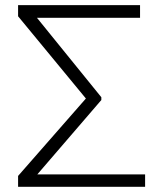

<svg xmlns="http://www.w3.org/2000/svg" viewBox="-20 -721 630 741"><path d="M540 0H49.8V-42L311.5 -340.8L49.8 -658.2V-701.2H520.5V-652.3H122.6L371.1 -345.7V-335L124 -47.9H540Z"/></svg>

Font: Pretendard Std ExtraLight
Style: Regular
Weight: 200
Designer: Base glyphs from Inter by Rasmus Andersson; Hangeul glyphs from Noto Sans CJK(Source Han Sans) by Jang Soo-young and Kan
Foundry: Kil Hyung-jin
Version: Version 1.309